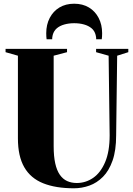

<svg xmlns="http://www.w3.org/2000/svg" viewBox="-20 -1006 718 1034"><path d="M378.5 8Q280 8 212.5 -19Q145 -46 110.8 -105.2Q76.5 -164.5 76.5 -260.5V-706L10 -725V-743H341V-725L269 -706V-219Q269 -164 277.5 -126Q286 -88 302.2 -64.8Q318.5 -41.5 341.5 -31Q364.5 -20.5 393.5 -20.5Q441.5 -20.5 481.8 -48.2Q522 -76 546.2 -133Q570.5 -190 570.5 -277L565 -706L497.5 -725V-743H671V-725L611 -706L605.5 -277Q605.5 -196 586.2 -141.2Q567 -86.5 534.5 -53.8Q502 -21 461.5 -6.5Q421 8 378.5 8ZM379.5 -986Q425 -986 458.8 -965.8Q492.5 -945.5 511.2 -909.5Q530 -873.5 530 -827Q530 -816 529.5 -809.2Q529 -802.5 528 -794.5H498Q498 -799.5 497.5 -805.2Q497 -811 495 -818Q489.5 -840 473 -853.8Q456.5 -867.5 432.5 -874.2Q408.5 -881 379.5 -881Q351 -881 326.8 -874.2Q302.5 -867.5 286.2 -853.8Q270 -840 264 -818Q262 -811 261.5 -805.2Q261 -799.5 261 -794.5H231Q230 -802.5 229.5 -809.2Q229 -816 229 -827Q229 -873.5 247.8 -909.5Q266.5 -945.5 300.2 -965.8Q334 -986 379.5 -986Z"/></svg>

Font: Merriweather 144pt Black
Style: Regular
Weight: 900
Version: Version 2.100